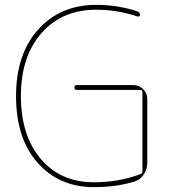

<svg xmlns="http://www.w3.org/2000/svg" viewBox="-20 -760 712 790"><path d="M366 10Q224 10 135 -90Q46 -190 46 -365Q46 -537 137 -638.5Q228 -740 376 -740Q465 -740 546 -713Q556 -710 556 -699Q556 -695 553 -693Q550 -691 546 -692Q463 -720 376 -720Q235 -720 150.5 -623.5Q66 -527 66 -365Q66 -203 147.5 -106.5Q229 -10 366 -10Q470 -10 559 -44Q566 -47 566 -55V-381Q566 -390 557 -390H296Q286 -390 286 -400Q286 -410 296 -410H529Q552 -410 569 -393Q586 -376 586 -353V-90Q586 -64 571.5 -42Q557 -20 533 -13Q460 10 366 10Z"/></svg>

Font: Rounded Mplus 1c Thin
Style: Regular
Weight: 250
Version: Version 1.059.20150529